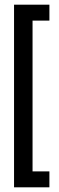

<svg xmlns="http://www.w3.org/2000/svg" viewBox="-20 -730 251 820"><path d="M40 -710V70H191V2H119V-642H191V-710Z"/></svg>

Font: Queering
Style: Regular
Weight: 400
Designer: Adam Naccarato
Foundry: adamnac
Version: Version 2.000;hotconv 1.0.109;makeotfexe 2.5.65596